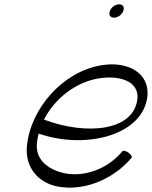

<svg xmlns="http://www.w3.org/2000/svg" viewBox="-20 -851 705 891"><path d="M552 -800C555 -808 555 -816 552 -822C548 -828 541 -831 533 -831C525 -831 516 -828 507 -822C499 -816 493 -808 490 -800C487 -792 487 -784 490 -778C494 -772 501 -769 509 -769C517 -769 526 -772 535 -778C543 -784 549 -792 552 -800ZM590 -118C595 -122 589 -133 577 -142C566 -150 553 -154 548 -149C480 -67 375 -30 285 -46C210 -60 145 -106 151 -182C152 -198 155 -214 159 -231C385 -154 645 -227 664 -404C675 -513 572 -569 450 -548C272 -519 122 -348 105 -174C95 -76 156 -2 250 15C365 36 500 -13 590 -118ZM437 -487C531 -503 623 -476 618 -396C605 -243 383 -221 184 -296C233 -392 329 -469 437 -487Z"/></svg>

Font: Nupuram ExtraLight Oblique
Style: Regular
Weight: 200
Designer: Santhosh Thottingal (santhosh.thottingal@gmail.com)
Foundry: SMC
Version: Version 1.000